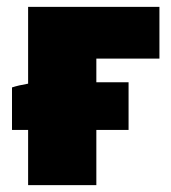

<svg xmlns="http://www.w3.org/2000/svg" viewBox="-20 -540 498 560"><path d="M62 0H261V-161H355V-300H261V-369H445V-520H62V-296C44 -293 27 -289 15 -285V-161H62Z"/></svg>

Font: Fixel Display Black
Style: Regular
Weight: 900
Designer: AlfaBravo + MacPaw
Foundry: Kyrylo Tkachov, Marchela Mozhyna, Serhii Makarenko, Maria Weinstein, Zakhar Kryvoshyya
Version: Version 1.211